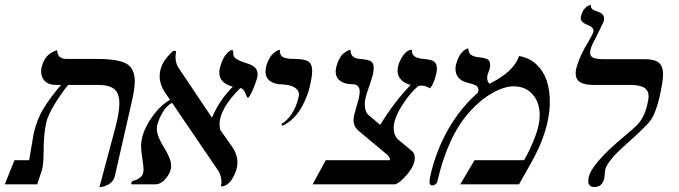

<svg xmlns="http://www.w3.org/2000/svg" viewBox="-63 -766 2823 798"><path d="M350.1 12.2 416 -233.9Q433.1 -297.9 433.1 -335.9Q433.1 -377.9 412.1 -395.5Q391.1 -413.1 344.2 -413.1H220.2Q191.4 -377.4 164.3 -333.5Q137.2 -289.6 128.9 -255.9Q118.2 -206.5 118.2 -133.8Q118.2 -82 110.8 -58.1L91.8 0H-43L-2.9 -100.1H58.1Q76.2 -209 77.1 -211.9Q90.8 -271 118.7 -316.4Q146.5 -361.8 190.9 -413.1H168.9Q139.6 -413.1 123.8 -428.7Q107.9 -444.3 107.9 -469.2Q107.9 -480 109.9 -486.8Q114.3 -504.4 122.3 -518.1Q130.4 -531.7 139.2 -538.8Q147.9 -545.9 156.2 -550.3Q164.6 -554.7 169.9 -555.7L174.8 -557.1Q174.8 -521 214.8 -521H340.8Q427.2 -521 462.2 -501.5Q497.1 -481.9 497.1 -428.2Q497.1 -396 484.9 -344.2L414.1 -33.2Q411.1 -21.5 403.6 -12.5Q396 -3.4 387.2 1Q378.4 5.4 369.9 8.3Q361.3 11.2 355.5 11.7Z M1007.8 -456.1Q1007.8 -441.4 991 -400.6Q974.1 -359.9 967.8 -359.9Q963.9 -359.9 960.7 -369.4Q957.5 -378.9 951.4 -388.9Q945.3 -398.9 935.5 -399.9Q849.6 -314 849.6 -250Q849.6 -237.8 852.5 -226.1L902.8 -154.8Q923.8 -123.5 923.8 -89.8Q923.8 -59.1 903.6 -25.1Q883.3 8.8 855.5 8.8Q857.4 -4.9 857.4 -8.8Q857.4 -33.2 845.7 -54.2L651.9 -338.9Q627.4 -324.7 612.1 -297.6Q596.7 -270.5 589.8 -244.1Q588.9 -239.3 588.9 -230Q588.9 -212.9 598.1 -191.7Q607.4 -170.4 618.7 -153.1Q629.9 -135.7 639.2 -114.5Q648.4 -93.3 648.4 -76.2Q648.4 -51.8 627.7 -25.9Q606.9 0 583.5 0H483.9Q482.4 -1.5 482.4 -2.9Q482.4 -6.8 485.4 -10.7Q488.3 -14.6 491.7 -15.1Q503.9 -16.6 516.8 -26.1Q529.8 -35.6 531.7 -46.9Q533.7 -54.7 533.7 -61Q533.7 -73.2 528.6 -106.9Q523.4 -140.6 523.4 -158.2Q523.4 -209 560.5 -267.1Q597.7 -325.2 643.6 -351.1L620.6 -384.8Q600.6 -416.5 600.6 -449.2Q600.6 -505.4 656.7 -554.2H668.5Q666.5 -536.6 666.5 -528.8Q666.5 -503.9 678.7 -484.9L817.9 -276.9Q849.1 -350.1 904.8 -405.8Q848.6 -420.4 848.6 -463.9Q848.6 -476.1 850.6 -481.9Q855 -501 862.1 -516.1Q869.1 -531.2 875.7 -539.1Q882.3 -546.9 888.4 -551.8Q894.5 -556.6 898.4 -557.6L901.9 -559.1Q906.7 -554.2 906.7 -547.9V-540Q906.7 -531.7 916.5 -523.4Q926.3 -515.1 956.5 -504.9Q966.8 -502 973.9 -499.3Q981 -496.6 989.7 -491Q998.5 -485.4 1003.2 -476.6Q1007.8 -467.8 1007.8 -456.1Z M1110.8 -243.2 1106.4 -250Q1158.7 -282.7 1177.7 -360.8Q1179.7 -368.7 1179.7 -372.1Q1179.7 -391.1 1161.6 -402.3Q1143.6 -413.6 1111.8 -415Q1077.6 -415.5 1059.1 -429.4Q1040.5 -443.4 1040.5 -467.8Q1040.5 -473.1 1042.5 -486.8Q1046.9 -505.4 1054.7 -519.8Q1062.5 -534.2 1070.1 -541.3Q1077.6 -548.3 1084.7 -552.7Q1091.8 -557.1 1096.2 -558.1L1100.6 -559.1V-554.2Q1100.6 -542.5 1105.7 -535.2Q1110.8 -527.8 1121.8 -525.1Q1132.8 -522.5 1140.6 -521.7Q1148.4 -521 1162.6 -521Q1202.1 -521 1218.3 -510.7Q1234.4 -500.5 1234.4 -471.2Q1234.4 -448.2 1225.6 -411.1Q1221.7 -392.1 1214.1 -371.3Q1206.5 -350.6 1193.4 -325.2Q1180.2 -299.8 1158.7 -277.6Q1137.2 -255.4 1110.8 -243.2Z M1467.3 -289.1 1517.1 -247.1Q1576.7 -343.8 1644 -413.1Q1618.7 -418.9 1604 -434.8Q1589.4 -450.7 1589.4 -472.2Q1589.4 -498 1607.9 -528.6Q1626.5 -559.1 1649.9 -559.1Q1649.9 -558.6 1649.4 -556.9Q1648.9 -555.2 1648.9 -554.2Q1648.9 -524.4 1698.2 -521Q1709.5 -520 1715.3 -519Q1721.2 -518.1 1729.7 -515.6Q1738.3 -513.2 1742.4 -509.3Q1746.6 -505.4 1749.8 -498.5Q1752.9 -491.7 1752.9 -481.9Q1752.9 -463.9 1743.7 -436.5Q1734.4 -409.2 1724.1 -398.9Q1705.6 -410.2 1689 -410.2Q1681.2 -410.2 1676.3 -409.2Q1641.6 -380.9 1607.4 -326.7Q1573.2 -272.5 1573.2 -232.9Q1573.2 -206.5 1589.4 -188L1647 -140.1Q1661.1 -128.9 1661.1 -109.9Q1661.1 -79.6 1630.1 -42.2Q1599.1 -4.9 1578.1 0H1236.3L1291 -100.1H1557.1Q1559.6 -109.9 1547.4 -122.1L1425.3 -224.1Q1406.2 -241.7 1406.2 -268.1Q1406.2 -273.4 1408.2 -285.2L1428.2 -356.9Q1432.1 -376.5 1432.1 -383.8Q1432.1 -416 1401.4 -416Q1369.1 -416 1350.6 -430.2Q1332 -444.3 1332 -469.2Q1332 -473.1 1334 -484.9Q1338.4 -504.4 1346.2 -519.3Q1354 -534.2 1362.1 -541.3Q1370.1 -548.3 1377.4 -552.7Q1384.8 -557.1 1389.2 -558.1L1394 -559.1V-556.2Q1394 -523.9 1434.1 -521Q1465.3 -518.6 1477.8 -511.7Q1490.2 -504.9 1490.2 -483.9Q1490.2 -470.2 1486.3 -454.1Q1483.9 -443.8 1471.2 -407Q1458.5 -370.1 1456.1 -357.9Q1453.1 -346.2 1453.1 -332Q1453.1 -303.2 1467.3 -289.1Z M2094.2 -533.2Q2137.2 -525.9 2166.5 -498.3Q2195.8 -470.7 2209 -431.4Q2222.2 -392.1 2222.2 -342.8Q2222.2 -224.1 2141.1 -83L2094.2 0H1850.1L1909.2 -100.1H2115.2Q2141.1 -145.5 2160.6 -196.5Q2180.2 -247.6 2180.2 -287.1Q2180.2 -339.8 2150.9 -373.5Q2121.6 -407.2 2071.3 -407.2Q2032.2 -407.2 1982.2 -378.7Q1932.1 -350.1 1889.2 -301.8Q1798.3 -201.7 1753.9 -8.8Q1752.9 -4.9 1746.6 0Q1740.2 4.9 1733.9 4.9Q1722.2 4.9 1722.2 -11.2Q1722.2 -21.5 1727.1 -42Q1751.5 -144.5 1801.8 -231.7Q1852.1 -318.8 1923.3 -380.9Q1925.3 -388.7 1925.3 -393.1Q1925.3 -404.8 1915 -410.6Q1904.8 -416.5 1877.9 -422.9Q1854.5 -428.7 1842.3 -443.6Q1830.1 -458.5 1830.1 -479Q1830.1 -485.4 1832 -497.1Q1836.4 -514.6 1843.3 -528.1Q1850.1 -541.5 1856.7 -548.3Q1863.3 -555.2 1869.4 -559.1Q1875.5 -563 1879.4 -564L1883.3 -564.9Q1883.8 -554.2 1887.7 -546.6Q1891.6 -539.1 1899.2 -535.4Q1906.7 -531.7 1913.1 -530.3Q1919.4 -528.8 1928.2 -527.8Q1939 -526.9 1945.1 -525.6Q1951.2 -524.4 1959 -521.5Q1966.8 -518.6 1970.5 -512.5Q1974.1 -506.3 1974.1 -497.1Q1974.1 -488.8 1973.1 -484.9Q1971.2 -476.1 1967.8 -467.8Q1964.4 -459.5 1962.9 -453.1Q1961.9 -450.2 1961.9 -442.9Q1961.9 -425.8 1971.2 -418Q2073.2 -467.8 2094.2 -533.2Z M2409.7 -602.1Q2389.6 -567.4 2389.6 -546.9Q2389.6 -530.8 2404.3 -525.4Q2418.9 -520 2447.8 -520H2617.7Q2658.7 -520 2675.8 -504.9Q2692.9 -489.7 2692.9 -456.1Q2692.9 -428.2 2677.7 -360.8Q2662.1 -296.9 2643.6 -269.8Q2625 -242.7 2556.6 -182.1Q2521.5 -150.4 2505.1 -134.8Q2488.8 -119.1 2472.7 -98.1Q2456.5 -77.1 2452.6 -61Q2451.2 -52.7 2450.4 -41.3Q2449.7 -29.8 2448.7 -24.9Q2439.9 11.2 2407.7 11.2Q2381.8 11.2 2381.8 -14.2Q2381.8 -18.1 2383.8 -29.8Q2397 -87.4 2533.7 -201.2Q2568.4 -230 2583 -244.6Q2597.7 -259.3 2608.9 -279.8Q2620.1 -300.3 2627.4 -332Q2632.8 -354.5 2632.8 -365.2Q2632.8 -389.2 2615 -401.1Q2597.2 -413.1 2552.7 -413.1H2400.9Q2329.6 -413.1 2329.6 -460.9Q2329.6 -467.3 2331.5 -479Q2345.7 -534.2 2384.8 -597.2Q2400.9 -624 2402.8 -632.8Q2403.8 -634.8 2403.8 -638.2Q2403.8 -653.8 2377.4 -663.1Q2350.6 -673.8 2350.6 -690.9Q2350.6 -691.9 2351.1 -694.3Q2351.6 -696.8 2351.6 -698.2Q2354 -707.5 2357.4 -715.1Q2360.8 -722.7 2364.5 -727.3Q2368.2 -731.9 2372.1 -735.6Q2376 -739.3 2379.6 -741Q2383.3 -742.7 2386 -743.9Q2388.7 -745.1 2390.6 -745.6L2392.6 -746.1Q2390.6 -726.6 2416.5 -719.2Q2447.8 -710.9 2447.8 -688Q2447.8 -682.1 2446.8 -678.2Q2445.8 -675.8 2429.4 -642.1Q2413.1 -608.4 2409.7 -602.1Z"/></svg>

Font: Common Serif News
Style: Italic
Weight: 450
Italic angle: -12°
Designer: Philipp H. Poll, Khaled Hosny
Foundry: Stefan Peev, Context Ltd.
Version: Version 1.026